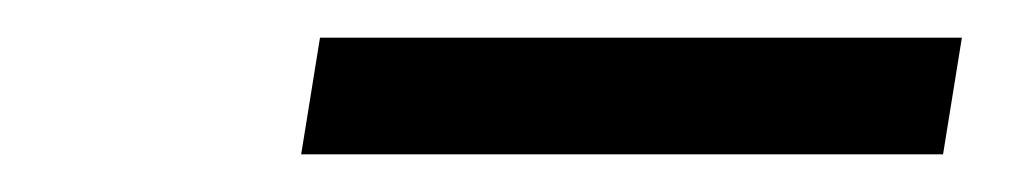

<svg xmlns="http://www.w3.org/2000/svg" viewBox="-20 -708 540 102"><path d="M140 -626 150 -688H491L481 -626Z"/></svg>

Font: Nunito Sans 10pt SemiExpanded
Style: Italic
Weight: 400
Width: 6
Italic angle: -9°
Designer: Vernon Adams
Foundry: Vernon Adams
Version: Version 3.101;gftools[0.9.27]